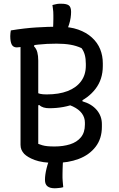

<svg xmlns="http://www.w3.org/2000/svg" viewBox="-20 -863 640 1029"><path d="M361 -799Q361 -785 358.5 -767.5Q356 -750 350 -731.5Q344 -713 337 -694.5Q330 -676 322 -659H259Q261 -673 262.5 -686.5Q264 -700 264.5 -712.5Q265 -725 265.5 -737Q266 -749 266 -761Q266 -771 266 -780.5Q266 -790 265.5 -799.5Q265 -809 263.5 -818Q262 -827 261 -836Q265 -837 269 -838Q273 -839 277.5 -840Q282 -841 287 -842Q292 -843 297.5 -843Q303 -843 309 -843Q337 -843 349 -834Q361 -825 361 -799ZM221 101Q221 88 223 73Q225 58 229.5 39.5Q234 21 241.5 0Q249 -21 259 -45H322Q320 -28 318.5 -12.5Q317 3 316.5 17Q316 31 315.5 44Q315 57 315 71Q315 81 315 90Q315 99 316 107.5Q317 116 317.5 124.5Q318 133 319 140Q316 141 312 142Q308 143 304 143.5Q300 144 295 144.5Q290 145 284.5 145.5Q279 146 273 146Q248 146 234.5 135.5Q221 125 221 101ZM275 10Q241 10 213.5 6Q186 2 166 -5.5Q146 -13 132 -21.5Q118 -30 110 -38Q100 -49 95 -60.5Q90 -72 90 -87Q90 -157 90 -226Q90 -295 90 -364Q90 -433 90 -503.5Q90 -574 90 -646H174L162 -615Q175 -602 180 -583Q185 -564 185 -538Q185 -483 185 -428.5Q185 -374 185 -318.5Q185 -263 185 -206.5Q185 -150 185 -92Q195 -88 207 -84.5Q219 -81 234.5 -79.5Q250 -78 273 -78Q318 -78 355 -89.5Q392 -101 413.5 -127Q435 -153 435 -195V-206Q435 -233 419 -255Q403 -277 370.5 -292.5Q338 -308 287 -316H196V-338L422 -336V-320Q471 -306 498.5 -273.5Q526 -241 526 -198V-183Q526 -120 492.5 -76.5Q459 -33 402.5 -11.5Q346 10 275 10ZM38 -700Q111 -712 175 -716Q239 -720 296 -720Q355 -720 399 -704.5Q443 -689 473 -661.5Q503 -634 517 -599Q531 -564 531 -524V-509Q531 -438 492 -387Q453 -336 388 -309.5Q323 -283 244 -283Q227 -283 213.5 -287Q200 -291 191 -300L169 -296V-370Q183 -363 195.5 -360Q208 -357 230 -357Q296 -357 342.5 -375Q389 -393 414.5 -427.5Q440 -462 440 -511V-521Q440 -548 434.5 -568.5Q429 -589 417 -605Q389 -618 357 -623.5Q325 -629 283 -629Q230 -629 185 -624Q140 -619 110 -614Q80 -609 70 -609Q51 -609 43 -624Q35 -639 35 -670Q35 -679 36 -686Q37 -693 38 -700Z"/></svg>

Font: Recursive Casual
Style: Regular
Weight: 400
Version: Version 1.047